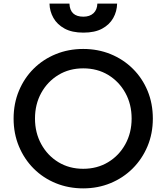

<svg xmlns="http://www.w3.org/2000/svg" viewBox="-20 -1027 918 1059"><path d="M439 12Q520 12 590 -17Q660 -46 712 -98Q764 -150 793.5 -220Q823 -290 823 -373Q823 -456 794 -526Q765 -596 712.5 -648Q660 -700 590 -728.5Q520 -757 439 -757Q358 -757 288 -728.5Q218 -700 166 -648.5Q114 -597 84.5 -526.5Q55 -456 55 -373Q55 -290 84.5 -219.5Q114 -149 166 -97Q218 -45 288 -16.5Q358 12 439 12ZM439 -96Q362 -96 302 -132.5Q242 -169 207.5 -232Q173 -295 173 -373Q173 -452 207.5 -514.5Q242 -577 302 -613.5Q362 -650 439 -650Q517 -650 577 -613.5Q637 -577 671.5 -514.5Q706 -452 706 -373Q706 -295 671.5 -232Q637 -169 576.5 -132.5Q516 -96 439 -96ZM440 -847Q503 -847 543.5 -869Q584 -891 604.5 -927.5Q625 -964 626 -1007H517Q516 -973 495.5 -954Q475 -935 440 -935Q366 -935 363 -1007H253Q254 -965 274.5 -928.5Q295 -892 336 -869.5Q377 -847 440 -847Z"/></svg>

Font: Custom Plus Jakarta Sans SemiBold
Style: Regular
Weight: 600
Designer: Gumpita Rahayu & FullSphere
Foundry: Tokotype & FullSphere
Version: Version 1.001;hotconv 1.0.117;makeotfexe 2.5.65602